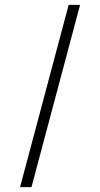

<svg xmlns="http://www.w3.org/2000/svg" viewBox="-20 -770 412 790"><path d="M309.5 -750 109.5 0H62.5L262.5 -750Z"/></svg>

Font: Russisch Sans ExtraLight
Style: Regular
Weight: 200
Width: 4
Designer: Michael Sharanda (font) & Cristiano Sobral (main changes)
Foundry: Michael Sharanda
Version: Version 2.00;September 8, 2020;FontCreator 13.0.0.2681 64-bi